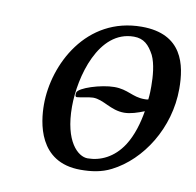

<svg xmlns="http://www.w3.org/2000/svg" viewBox="-59 -499 582 569"><g transform="rotate(10 232.5 -214.5)"><path d="M78 -162C78 -109 91 10 218 10C250 10 281 6 310 -9C397 -53 465 -159 465 -277C465 -349 447 -439 324 -439C157 -439 78 -282 78 -162ZM161 -170C161 -260 200 -406 306 -406C336 -406 352 -390 367 -362C379 -337 382 -300 382 -270C382 -260 382 -246 380 -230C376 -229 372 -229 368 -229C332 -229 316 -249 275 -249C235 -249 169 -228 166 -213C165 -209 164 -200 170 -200C177 -200 207 -207 218 -207C250 -207 275 -179 316 -179C335 -179 356 -186 376 -194C370 -158 359 -119 339 -88C311 -45 271 -27 233 -27C204 -27 161 -65 161 -170Z"/></g></svg>

Font: Libertinus Serif
Style: Italic
Weight: 400
Italic angle: -12°
Designer: Philipp H. Poll, Khaled Hosny
Foundry: Caleb Maclennan
Version: Version 7.050;RELEASE